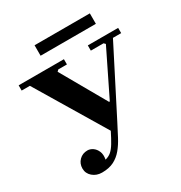

<svg xmlns="http://www.w3.org/2000/svg" viewBox="-191 -964 1052 1113"><g transform="rotate(-30 335.0 -407.5)"><path d="M171 10Q134 10 108.5 -12Q83 -34 83 -67Q83 -100 105 -122Q127 -144 160 -144Q178 -144 195 -132.5Q212 -121 221.5 -99Q231 -77 225 -45Q249 -51 265.5 -65.5Q282 -80 298 -106.5Q314 -133 335 -175L59 -635H4V-670H307V-635H249L239 -625L410 -325H415L562 -625L552 -635H467V-670H670V-635H615L393 -200Q371 -157 351 -119Q331 -81 307 -52Q283 -23 250.5 -6.5Q218 10 171 10ZM200 -825H570V-755H200Z"/></g></svg>

Font: Brygada 1918
Style: Regular
Weight: 400
Designer: Mateusz Machalski | Borys Kosmynka | Przemek Hoffer
Foundry: NIEPODLEGLA 2018
Version: Version 3.006